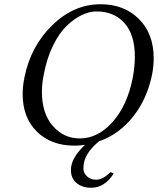

<svg xmlns="http://www.w3.org/2000/svg" viewBox="-20 -678 746 907"><path d="M517 142Q474 209 411 209Q369 209 342 187Q315 165 315 125Q315 68 382 6Q357 10 331 10Q222 10 154.5 -56Q87 -122 87 -234Q87 -270 95 -310Q124 -458 226 -558Q328 -658 455 -658Q566 -658 636 -588.5Q706 -519 706 -403Q706 -367 699 -329Q676 -212 609 -127.5Q542 -43 447 -10Q411 20 392.5 50.5Q374 81 374 119Q374 139 391 155Q408 171 434 171Q466 171 502 135ZM436 -624Q402 -624 365.5 -606.5Q329 -589 294 -555Q259 -521 230 -461.5Q201 -402 187 -327Q178 -283 178 -244Q178 -142 229.5 -83Q281 -24 357 -24Q442 -24 511.5 -101.5Q581 -179 607 -310Q617 -364 617 -410Q617 -514 568 -569Q519 -624 436 -624Z"/></svg>

Font: Linux Libertine O
Style: Italic
Weight: 400
Italic angle: -12°
Designer: Philipp H. Poll
Foundry: Philipp H. Poll
Version: Version 5.1.6